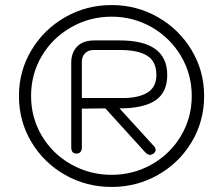

<svg xmlns="http://www.w3.org/2000/svg" viewBox="-20 -730 883 760"><path d="M55 -350Q55 -449 104.5 -531.5Q154 -614 238 -662Q322 -710 422 -710Q521 -710 605 -662Q689 -614 738.5 -531.5Q788 -449 788 -350Q788 -250 738.5 -167.5Q689 -85 605 -37.5Q521 10 422 10Q322 10 238 -37.5Q154 -85 104.5 -167.5Q55 -250 55 -350ZM739 -350Q739 -436 696.5 -508Q654 -580 581 -622Q508 -664 422 -664Q335 -664 261.5 -622Q188 -580 145.5 -508.5Q103 -437 103 -350Q103 -264 145.5 -192.5Q188 -121 261.5 -79.5Q335 -38 422 -38Q508 -38 581 -79.5Q654 -121 696.5 -192.5Q739 -264 739 -350ZM262 -482Q262 -521 285 -545.5Q308 -570 354 -570H454Q642 -570 642 -433Q642 -364 595 -332.5Q548 -301 453 -301L589 -152Q596 -145 596 -136Q596 -130 590 -124Q581 -117 574 -117Q565 -117 555 -127L397 -301L304 -300V-147Q304 -135 298.5 -128.5Q293 -122 283 -122Q262 -122 262 -147ZM468 -342Q528 -342 563.5 -363.5Q599 -385 599 -433Q599 -487 562.5 -509.5Q526 -532 457 -532H350Q329 -532 316.5 -519Q304 -506 304 -485V-342Z"/></svg>

Font: Kodchasan ExtraLight
Style: Regular
Weight: 275
Version: Version 1.000; ttfautohint (v1.6)